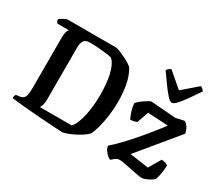

<svg xmlns="http://www.w3.org/2000/svg" viewBox="-135 -1059 1530 1351"><g transform="rotate(30 630.0 -383.5)"><path d="M474 1Q446 0 400.5 -3Q355 -6 303 -9.5Q251 -13 200 -17.5Q149 -22 109.5 -26Q70 -30 51 -33Q51 -43 54 -51.5Q57 -60 60 -64L89 -67Q108 -70 118.5 -79Q129 -88 133.5 -109Q138 -130 138 -167V-566Q138 -595 141.5 -612Q145 -629 150 -636.5Q155 -644 156 -644H62Q58 -649 54.5 -656.5Q51 -664 50 -672Q56 -679 68.5 -686.5Q81 -694 93.5 -699.5Q106 -705 112 -705H507Q521 -702 541.5 -693.5Q562 -685 585 -674Q608 -663 627 -651Q646 -639 655 -629Q686 -575 697 -510.5Q708 -446 708 -383Q708 -321 700 -265Q692 -209 680 -164Q668 -119 653 -92Q637 -76 613.5 -60.5Q590 -45 564 -32Q538 -19 514.5 -10.5Q491 -2 474 1ZM250 -74H508Q524 -91 536.5 -120.5Q549 -150 557.5 -188.5Q566 -227 570.5 -270Q575 -313 575 -357Q575 -400 571.5 -441.5Q568 -483 560 -519Q552 -555 539 -582.5Q526 -610 507 -626Q488 -631 459 -634.5Q430 -638 396 -640.5Q362 -643 329 -643Q292 -643 279.5 -623Q267 -603 267 -565V-141Q267 -118 261 -100Q255 -82 250 -74ZM864 0Q857 0 841.5 -12.5Q826 -25 813.5 -43.5Q801 -62 801 -79Q834 -107 873 -148Q912 -189 952.5 -235.5Q993 -282 1029.5 -327.5Q1066 -373 1094 -411L929 -420L896 -326Q889 -323 875 -319Q861 -315 844 -315Q835 -333 824 -365Q813 -397 811 -430Q816 -438 829.5 -449.5Q843 -461 860 -472.5Q877 -484 891 -492Q905 -500 910 -500Q915 -500 934 -498.5Q953 -497 978 -495Q1003 -493 1029.5 -491Q1056 -489 1077 -487.5Q1098 -486 1107 -485Q1116 -485 1132.5 -489Q1149 -493 1164.5 -496.5Q1180 -500 1183 -498Q1196 -492 1211 -469.5Q1226 -447 1228 -422L968 -107L1120 -85L1177 -182Q1195 -181 1209.5 -176Q1224 -171 1230 -165Q1230 -159 1229 -145Q1228 -131 1225.5 -113Q1223 -95 1219 -77Q1215 -59 1210 -44Q1200 -34 1182.5 -24Q1165 -14 1147 -7Q1129 0 1120 0Q1107 0 1079.5 -5Q1052 -10 1021 -16.5Q990 -23 963 -28Q936 -33 923 -33Q908 -33 896.5 -26.5Q885 -20 864 0ZM1037 -564Q1023 -564 1001 -587.5Q979 -611 950 -651Q921 -691 886 -741Q890 -749 899.5 -757Q909 -765 918 -768L1038 -665L1157 -768Q1166 -765 1174.5 -757.5Q1183 -750 1187 -742Q1153 -691 1124 -650.5Q1095 -610 1073.5 -587Q1052 -564 1037 -564Z"/></g></svg>

Font: Texturina Medium 12pt SemiBold
Style: Regular
Weight: 600
Version: Version 1.002